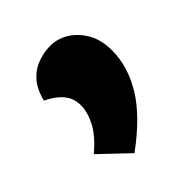

<svg xmlns="http://www.w3.org/2000/svg" viewBox="-117 -285 527 527"><g transform="rotate(-45 146.5 -22.0)"><path d="M266 -79Q266 -17 229.5 43Q193 103 110 164L29 87Q67 55 83 24.5Q99 -6 99 -33Q99 -60 83 -79.5Q67 -99 36 -114Q46 -152 65 -172Q84 -192 108 -200Q132 -208 154 -208Q183 -208 208 -192.5Q233 -177 249.5 -148.5Q266 -120 266 -79Z"/></g></svg>

Font: Gabarito ExtraBold
Style: Regular
Weight: 800
Designer: Leandro Assis / Alvaro Franca / Felipe Casaprima
Foundry: Naipe Foundry
Version: Version 1.000